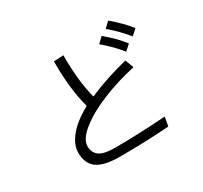

<svg xmlns="http://www.w3.org/2000/svg" viewBox="-163 -1023 1326 1256"><g transform="rotate(-30 500.0 -395.0)"><path d="M183.6 -149.4Q183.6 -209 234.4 -270.5Q284.2 -332 384.8 -386.7Q342.8 -540 344.7 -746.1Q369.1 -747.1 418 -750Q417 -558.6 453.1 -418Q589.8 -477.5 752 -517.6Q759.8 -496.1 776.4 -453.1Q645.5 -424.8 528.3 -377Q411.1 -330.1 334 -269.5Q256.8 -210 256.8 -154.3Q256.8 -106.4 292 -81.1Q326.2 -56.6 407.2 -56.6Q572.3 -56.6 792 -71.3Q788.1 -48.8 779.3 -2.9Q603.5 9.8 404.3 9.8Q290 9.8 236.3 -28.3Q183.6 -65.4 183.6 -149.4ZM744.1 -760.7Q753.9 -770.5 785.2 -799.8Q870.1 -728.5 915 -668Q901.4 -655.3 873 -629.9Q816.4 -700.2 744.1 -760.7ZM657.2 -695.3Q667 -705.1 698.2 -734.4Q783.2 -663.1 828.1 -602.5Q814.5 -589.8 786.1 -564.5Q729.5 -634.8 657.2 -695.3Z"/></g></svg>

Font: Gothic A1
Style: Regular
Weight: 400
Designer: HanYang I&C Co.,Ltd.
Version: Version 2.50